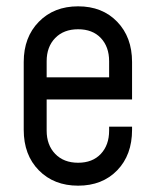

<svg xmlns="http://www.w3.org/2000/svg" viewBox="-20 -575 489 607"><path d="M227 12Q150.5 12 102.8 -36.5Q55 -85 55 -164.5V-379Q55 -457.5 102.8 -506.2Q150.5 -555 227 -555Q303.5 -555 350.5 -506.2Q397.5 -457.5 397.5 -379V-260.5H127.5V-162Q127.5 -116.5 154.5 -88.5Q181.5 -60.5 227 -60.5Q272.5 -60.5 298.8 -88.5Q325 -116.5 325 -162V-174.5H397.5V-164.5Q397.5 -85 350.5 -36.5Q303.5 12 227 12ZM227 -482.5Q181.5 -482.5 154.5 -454.8Q127.5 -427 127.5 -381.5V-330.5H325V-381.5Q325 -427 298.8 -454.8Q272.5 -482.5 227 -482.5Z"/></svg>

Font: Mohave
Style: Regular
Weight: 400
Designer: Gumpita Rahayu
Foundry: Tokotype
Version: Version 2.003; ttfautohint (v1.8.3)